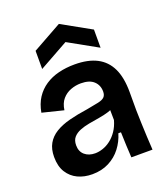

<svg xmlns="http://www.w3.org/2000/svg" viewBox="-140 -853 842 964"><g transform="rotate(-20 281.0 -370.5)"><path d="M188 13Q145 13 111 -3Q77 -19 56.5 -51.5Q36 -84 36 -134Q36 -176 52.5 -205Q69 -234 100 -253Q131 -272 175 -283.5Q219 -295 275 -303Q314 -310 337 -315Q360 -320 370 -330Q380 -340 380 -359Q380 -393 357 -414.5Q334 -436 288 -436Q260 -436 233.5 -426Q207 -416 188.5 -394.5Q170 -373 165 -337L52 -365Q60 -410 81 -442Q102 -474 133.5 -495Q165 -516 205 -526Q245 -536 291 -536Q363 -536 410 -511.5Q457 -487 480.5 -437.5Q504 -388 504 -311V-214Q505 -180 506 -143.5Q507 -107 509 -71Q511 -35 513 0H400Q398 -31 396.5 -65.5Q395 -100 394 -136H380Q368 -95 342 -61Q316 -27 277 -7Q238 13 188 13ZM237 -81Q257 -81 279 -88.5Q301 -96 321 -111.5Q341 -127 357 -150.5Q373 -174 382 -206L381 -278L406 -276Q391 -261 367 -253.5Q343 -246 315 -241.5Q287 -237 259.5 -232Q232 -227 209.5 -218Q187 -209 173.5 -193.5Q160 -178 160 -151Q160 -118 181.5 -99.5Q203 -81 237 -81ZM131 -570V-667L287 -754L443 -667V-570L287 -657Z"/></g></svg>

Font: Bricolage Grotesque 36pt SemiBold
Style: Regular
Weight: 600
Designer: Mathieu Triay
Foundry: Atelier Triay
Version: Version 1.001;gftools[0.9.33.dev8+g029e19f]